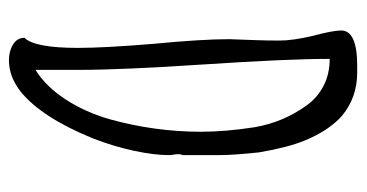

<svg xmlns="http://www.w3.org/2000/svg" viewBox="-210 -588 800 419"><g transform="rotate(90 189.5 -378.0)"><path d="M62 -32Q84 -54 84 -149Q84 -206 75 -315Q65 -419 65 -479L67 -534Q68 -558 68 -589Q68 -617 58 -660Q46 -705 46 -723Q46 -758 123 -758H138Q192 -758 232 -725Q264 -697 286 -644Q301 -608 312 -544Q318 -488 318 -456V-424V-377Q316 -373 316 -369Q316 -361 317 -357Q318 -353 318 -347Q318 -315 308.5 -270.5Q299 -226 281 -180Q236 -70 180 -24Q147 2 111 2Q91 2 76.5 -7Q62 -16 62 -32ZM240 -219Q267 -317 267 -417Q267 -471 257 -535Q246 -597 210 -647Q193 -671 167 -684.5Q141 -698 108 -698V-697Q108 -607 120 -425Q132 -244 132 -151V-56Q169 -79 197 -122.5Q225 -166 240 -219Z"/></g></svg>

Font: Amatic SC
Style: Bold
Weight: 700
Designer: Multiple Designers
Foundry: Vernon Adams
Version: Version 2.505